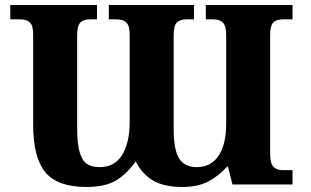

<svg xmlns="http://www.w3.org/2000/svg" viewBox="-20 -734 1239 764"><path d="M112 -237V-598Q112 -632 99 -644.5Q86 -657 60 -657H21V-714H366V-657H338Q312 -657 299.5 -644Q287 -631 287 -594V-226Q287 -164 296.5 -130Q306 -96 325 -82.5Q344 -69 377 -69Q436 -69 466 -117.5Q496 -166 496 -249V-598Q496 -632 482.5 -644.5Q469 -657 443 -657H413V-714H752V-657H722Q696 -657 683.5 -644Q671 -631 671 -594V-222Q671 -137 693 -103Q715 -69 762 -69Q820 -69 850 -114.5Q880 -160 880 -241V-594Q880 -631 867 -644Q854 -657 828 -657H799V-714H1144V-657H1106Q1079 -657 1067 -644Q1055 -631 1055 -594V-122Q1055 -85 1067.5 -71Q1080 -57 1103 -57H1144V0H905L887 -71H884Q848 -32 807 -11Q766 10 706 10Q632 10 588.5 -16Q545 -42 520 -92Q487 -44 443.5 -17Q400 10 323 10Q209 10 160.5 -48.5Q112 -107 112 -237Z"/></svg>

Font: Noto Serif ExtraBold
Style: Regular
Weight: 800
Designer: Monotype Design Team
Foundry: Monotype Imaging Inc.
Version: Version 1.001